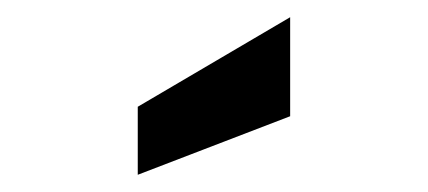

<svg xmlns="http://www.w3.org/2000/svg" viewBox="-20 -777 497 223"><path d="M140 -574V-653L317 -757V-642Z"/></svg>

Font: Cabin
Style: Bold
Weight: 700
Width: 4
Designer: Pablo Impallari
Foundry: Pablo Impallari. http://www.impallari.com Igino Marini. http://www.ikern.com
Version: Version 3.001